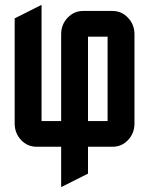

<svg xmlns="http://www.w3.org/2000/svg" viewBox="-20 -600 610 785"><path d="M339.8 -105H419.9V-450.2H339.8ZM529.8 -95.2Q529.8 -55.2 503.4 -27.3Q477.5 0 439.9 0H339.8V109.9L230 165V0H129.9Q92.3 0 66.4 -27.3Q40 -55.2 40 -95.2V-524.9L149.9 -580.1V-105H230V-460Q230 -499.5 256.3 -527.3Q282.7 -555.2 319.8 -555.2H439.9Q477.1 -555.2 503.4 -527.3Q529.8 -499.5 529.8 -460Z"/></svg>

Font: Horta
Style: Regular
Weight: 600
Width: 3
Version: Version 0.11